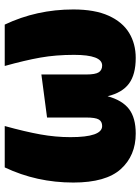

<svg xmlns="http://www.w3.org/2000/svg" viewBox="89 -663 594 812"><g transform="rotate(-90 386.0 -257.0)"><path d="M547 20Q477 20 438.5 -8.5Q400 -37 385 -99Q368 -37 331 -8.5Q294 20 227 20Q134 20 77 -43Q20 -106 20 -244Q20 -399 84 -534H259Q235 -447 223.5 -383Q212 -319 212 -256Q212 -122 259 -122Q278 -122 286.5 -136Q295 -150 295 -190V-355L477 -379V-190Q477 -150 486.5 -136Q496 -122 515 -122Q560 -122 560 -241Q560 -318 548.5 -383Q537 -448 513 -534H688Q752 -399 752 -244Q752 -153 725.5 -94.5Q699 -36 653 -8Q607 20 547 20Z"/></g></svg>

Font: Trujillo Black
Style: Regular
Weight: 900
Designer: Fira Sans original fonts by bBox Type GmbH, Carrois Corporate GbR, & Edenspiekermann AG / Changes by Cristiano Sobral
Foundry: Fira Sans original fonts by bBox Type GmbH, Carrois Corporate GbR, & Edenspiekermann AG / Changes by Cristiano Sobral
Version: Version 4.301;July 28, 2020;FontCreator 13.0.0.2655 64-bit